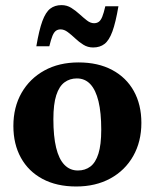

<svg xmlns="http://www.w3.org/2000/svg" viewBox="-20 -698 590 732"><path d="M277 -48Q304.5 -48 324.5 -63Q344.5 -78 355.2 -112Q366 -146 366 -203.5Q366 -268.5 355.5 -311.8Q345 -355 324.5 -377Q304 -399 273 -399Q246 -399 225.8 -384Q205.5 -369 194.5 -335Q183.5 -301 183.5 -243.5Q183.5 -178.5 194 -135Q204.5 -91.5 225.5 -69.8Q246.5 -48 277 -48ZM270.5 13Q196 13 142.2 -15.8Q88.5 -44.5 59.8 -96.5Q31 -148.5 31 -217.5Q31 -289.5 62.2 -344Q93.5 -398.5 149.2 -429.2Q205 -460 279.5 -460Q354 -460 407.8 -431.2Q461.5 -402.5 490.2 -350.8Q519 -299 519 -229.5Q519 -158 487.8 -103Q456.5 -48 400.5 -17.5Q344.5 13 270.5 13ZM431.5 -674Q421 -612 408.5 -578Q396 -544 378.5 -530.5Q361 -517 335 -517Q314.5 -517 297.8 -527.5Q281 -538 266.5 -551.8Q252 -565.5 238.2 -575.8Q224.5 -586 211 -586Q201 -586 193.5 -580.8Q186 -575.5 180.2 -561.8Q174.5 -548 168 -521.5H118.5Q129 -583.5 141.5 -617.5Q154 -651.5 171.5 -665Q189 -678.5 214.5 -678.5Q235 -678.5 251.8 -668Q268.5 -657.5 283.2 -644Q298 -630.5 311.5 -620Q325 -609.5 338.5 -609.5Q349 -609.5 356.5 -614.8Q364 -620 369.8 -634Q375.5 -648 381.5 -674Z"/></svg>

Font: Newsreader 16pt 16pt
Style: Bold
Weight: 700
Version: Version 1.003